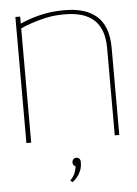

<svg xmlns="http://www.w3.org/2000/svg" viewBox="-51 -551 544 760"><g transform="rotate(-5 221.5 -170.5)"><path d="M198 163 207 170Q207 170 212.5 165.5Q218 161 226 151.5Q234 142 240 127.5Q246 113 246 93Q246 85 241.5 80Q237 75 229 75Q222 75 217.5 80Q213 85 213 93Q213 99 216 103Q219 107 224 109Q223 119 217.5 134Q212 149 198 163ZM389 -346V0H407V-345Q407 -392 394.5 -423.5Q382 -455 360.5 -473Q339 -491 313 -499.5Q287 -508 258.5 -510Q230 -512 204 -510Q181 -509 155 -504Q129 -499 104 -491Q79 -483 57 -473V-501H38V0H57V-454Q76 -463 101.5 -471.5Q127 -480 155.5 -486.5Q184 -493 213 -494Q254 -496 286 -489.5Q318 -483 341.5 -465.5Q365 -448 377 -418.5Q389 -389 389 -346Z"/></g></svg>

Font: Advent Pro Thin
Style: Regular
Weight: 250
Version: Version 3.000